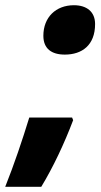

<svg xmlns="http://www.w3.org/2000/svg" viewBox="-78 -581 386 735"><path d="M170 -372C236 -372 286 -408 286 -489C286 -536 254 -561 205 -561C136 -561 88 -515 88 -444C88 -395 119 -372 170 -372ZM-58 134H80C125 60 168 -31 202 -121L198 -131H34C8 -46 -24 49 -58 134Z"/></svg>

Font: Noto Sans UI SemiCondensed Black
Style: Italic
Weight: 900
Width: 4
Italic angle: -372°
Designer: Monotype Design Team
Foundry: Monotype Imaging Inc.
Version: Version 1.901